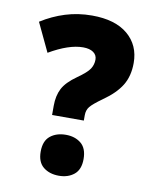

<svg xmlns="http://www.w3.org/2000/svg" viewBox="-83 -788 698 864"><g transform="rotate(10 266.0 -356.0)"><path d="M168 -294Q168 -340 185 -373Q202 -406 249 -439Q292 -469 304.5 -488.5Q317 -508 317 -531Q317 -552 300 -564Q283 -576 253 -576Q188 -576 99 -524L37 -655Q89 -688 146.5 -706Q204 -724 268 -724Q374 -724 431.5 -675.5Q489 -627 489 -546Q489 -486 463 -443.5Q437 -401 381 -362Q339 -332 326 -316Q313 -300 313 -277V-252H168ZM146 -81Q146 -130 174 -152.5Q202 -175 245 -175Q287 -175 314.5 -152.5Q342 -130 342 -81Q342 -33 314.5 -10.5Q287 12 245 12Q202 12 174 -10.5Q146 -33 146 -81Z"/></g></svg>

Font: Noto Sans Bengali SemiCondensed Black
Style: Regular
Weight: 900
Width: 4
Designer: Joana Ranito - Universal Thirst; Jelle Bosma - Monotype Design Team
Foundry: Universal Thirst ehf.
Version: Version 3.000; ttfautohint (v1.8.4.7-5d5b)